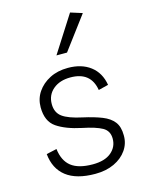

<svg xmlns="http://www.w3.org/2000/svg" viewBox="-115 -819 674 896"><g transform="rotate(-15 222.0 -371.0)"><path d="M233 8Q142 8 93 -30Q44 -68 37 -140L87 -151Q94 -93 129 -65.5Q164 -38 233 -38Q291 -38 322 -64Q353 -90 353 -130Q353 -168 322.5 -185Q292 -202 228 -215Q152 -231 109 -260.5Q66 -290 66 -358Q66 -399 88 -431.5Q110 -464 148 -483.5Q186 -503 236 -503Q302 -503 344.5 -470.5Q387 -438 397 -378L349 -366Q334 -457 236 -457Q184 -457 152 -430Q120 -403 120 -359Q120 -318 148.5 -297Q177 -276 243 -262Q297 -250 333.5 -235.5Q370 -221 388.5 -197Q407 -173 407 -132Q408 -93 386 -61Q364 -29 324.5 -10.5Q285 8 233 8ZM200 -573 313 -750 370 -732 251 -573Z"/></g></svg>

Font: Livvic Light
Style: Regular
Weight: 300
Designer: Jacques Le Bailly, Baron von Fonthausen
Version: Version 1.001; ttfautohint (v1.8.2)